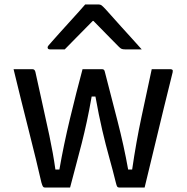

<svg xmlns="http://www.w3.org/2000/svg" viewBox="-20 -843 840 863"><path d="M351 -532H439Q449 -532 451 -521Q479 -412 508 -300Q537 -188 556 -81H574Q592 -205 615.5 -315Q639 -425 662 -532H746Q751 -532 754.5 -529.5Q758 -527 756 -518Q738 -446 716.5 -358Q695 -270 673 -178Q651 -86 630 0H517Q510 0 507 -4Q504 -8 501 -21Q487 -78 471 -135Q455 -192 439.5 -258.5Q424 -325 409 -409H392Q381 -346 370 -295.5Q359 -245 347.5 -199.5Q336 -154 323 -106Q310 -58 295 0H182Q176 0 173 -4.5Q170 -9 166 -23Q156 -68 141 -129Q126 -190 108.5 -259.5Q91 -329 73.5 -399Q56 -469 41 -532H126Q136 -532 139 -520Q151 -464 168 -388.5Q185 -313 202 -233Q219 -153 229 -81H247Q266 -191 294.5 -309.5Q323 -428 351 -532ZM363 -823H423Q431 -823 436.5 -819Q442 -815 455 -801Q463 -792 481.5 -771.5Q500 -751 524 -724Q548 -697 573 -670Q598 -643 617 -621H544Q533 -621 527.5 -623Q522 -625 515 -632Q504 -643 474 -673.5Q444 -704 400 -749H397Q354 -706 324.5 -675.5Q295 -645 271 -621H205Q194 -621 194 -630Q194 -634 198 -638.5Q202 -643 215 -658Q227 -672 247.5 -694.5Q268 -717 290.5 -742Q313 -767 333 -789Q353 -811 363 -823Z"/></svg>

Font: Recursive Sn Lnr St
Style: Regular
Weight: 400
Version: Version 1.079;hotconv 1.0.112;makeotfexe 2.5.65598; ttfautoh